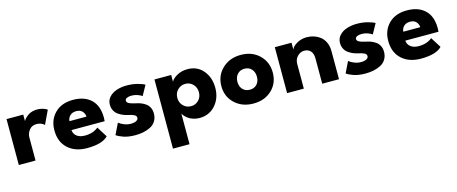

<svg xmlns="http://www.w3.org/2000/svg" viewBox="-40 -936 3946 1658"><g transform="rotate(-15 1933.0 -107.0)"><path d="M179.5 0H30V-410.5H179.5V-352.5Q192 -377.5 225.2 -400Q258.5 -422.5 308.5 -422.5Q334.5 -422.5 358.8 -414.5Q383 -406.5 395.5 -397L337.5 -275Q329.5 -285.5 311 -293.8Q292.5 -302 268.5 -302Q226 -302 202.8 -271.8Q179.5 -241.5 179.5 -206.5Z M547 -173.5Q549.5 -139 576.2 -118.2Q603 -97.5 648.5 -97.5Q688.5 -97.5 720.2 -109.2Q752 -121 768 -137L827 -43Q775 12 638.5 12Q533.5 12 468.8 -46.5Q404 -105 404 -210Q404 -302.5 463.8 -362.5Q523.5 -422.5 626.5 -422.5Q729 -422.5 787.2 -366.8Q845.5 -311 845.5 -205.5Q845.5 -180 844 -173.5ZM702.5 -252.5Q701 -280 682.5 -300.5Q664 -321 629 -321Q593 -321 572.5 -301Q552 -281 550.5 -252.5Z M1107.5 -422.5Q1160 -422.5 1206 -409.8Q1252 -397 1266 -386.5L1217 -298Q1204.5 -308 1178.5 -317.5Q1152.5 -327 1124.5 -327Q1099 -327 1082.8 -319.2Q1066.5 -311.5 1066.5 -296.5Q1066.5 -281.5 1084.2 -271.8Q1102 -262 1138.5 -254.5Q1159 -250.5 1175.8 -245Q1192.5 -239.5 1211.2 -229.5Q1230 -219.5 1242.8 -206.8Q1255.5 -194 1263.8 -174.2Q1272 -154.5 1272 -130Q1272 -89.5 1253.5 -60.2Q1235 -31 1204 -16Q1173 -1 1140 5.5Q1107 12 1070 12Q1008.5 12 965.2 -3Q922 -18 903 -33.5L951 -132Q967 -118 996.8 -105.8Q1026.5 -93.5 1056.5 -93.5Q1088 -93.5 1106.2 -103.2Q1124.5 -113 1124.5 -129.5Q1124.5 -146.5 1107.2 -155.8Q1090 -165 1053.5 -173Q1030 -178 1010 -186.2Q990 -194.5 969.2 -208.8Q948.5 -223 936.2 -246.5Q924 -270 924 -300.5Q924 -339.5 950.2 -367.8Q976.5 -396 1017.5 -409.2Q1058.5 -422.5 1107.5 -422.5Z M1500.5 208H1352.5V-410.5H1502V-350Q1514 -375.5 1555 -399Q1596 -422.5 1650 -422.5Q1737 -422.5 1789.2 -360.2Q1841.5 -298 1841.5 -205Q1841.5 -113 1786.5 -50.5Q1731.5 12 1644 12Q1613.5 12 1586.5 3Q1559.5 -6 1542.2 -19.5Q1525 -33 1514.5 -45.2Q1504 -57.5 1500.5 -67ZM1599.5 -305Q1558 -305 1530 -276.2Q1502 -247.5 1502 -205Q1502 -162.5 1530 -134Q1558 -105.5 1599.5 -105.5Q1639.5 -105.5 1667.2 -133.8Q1695 -162 1695 -205Q1695 -248 1667.2 -276.5Q1639.5 -305 1599.5 -305Z M1895.5 -204Q1895.5 -298.5 1960.8 -360.5Q2026 -422.5 2126.5 -422.5Q2227 -422.5 2291 -360.5Q2355 -298.5 2355 -204Q2355 -109.5 2291 -48.8Q2227 12 2126.5 12Q2026 12 1960.8 -49Q1895.5 -110 1895.5 -204ZM2063 -137.2Q2087 -111.5 2126.5 -111.5Q2166 -111.5 2189.8 -137.2Q2213.5 -163 2213.5 -204.5Q2213.5 -246 2189.8 -272.5Q2166 -299 2126.5 -299Q2087 -299 2063 -272.5Q2039 -246 2039 -204.5Q2039 -163 2063 -137.2Z M2715 -422.5Q2748.5 -422.5 2779.2 -412.5Q2810 -402.5 2835.8 -382.8Q2861.5 -363 2877 -328.8Q2892.5 -294.5 2892.5 -250.5V0H2742.5V-226Q2742.5 -269.5 2721.8 -292.5Q2701 -315.5 2665.5 -315.5Q2630.5 -315.5 2604.2 -288.5Q2578 -261.5 2578 -220.5V0H2428.5V-410.5H2578V-349.5Q2587 -376 2627 -399.2Q2667 -422.5 2715 -422.5Z M3165 -422.5Q3217.5 -422.5 3263.5 -409.8Q3309.5 -397 3323.5 -386.5L3274.5 -298Q3262 -308 3236 -317.5Q3210 -327 3182 -327Q3156.5 -327 3140.2 -319.2Q3124 -311.5 3124 -296.5Q3124 -281.5 3141.8 -271.8Q3159.5 -262 3196 -254.5Q3216.5 -250.5 3233.2 -245Q3250 -239.5 3268.8 -229.5Q3287.5 -219.5 3300.2 -206.8Q3313 -194 3321.2 -174.2Q3329.5 -154.5 3329.5 -130Q3329.5 -89.5 3311 -60.2Q3292.5 -31 3261.5 -16Q3230.5 -1 3197.5 5.5Q3164.5 12 3127.5 12Q3066 12 3022.8 -3Q2979.5 -18 2960.5 -33.5L3008.5 -132Q3024.5 -118 3054.2 -105.8Q3084 -93.5 3114 -93.5Q3145.5 -93.5 3163.8 -103.2Q3182 -113 3182 -129.5Q3182 -146.5 3164.8 -155.8Q3147.5 -165 3111 -173Q3087.5 -178 3067.5 -186.2Q3047.5 -194.5 3026.8 -208.8Q3006 -223 2993.8 -246.5Q2981.5 -270 2981.5 -300.5Q2981.5 -339.5 3007.8 -367.8Q3034 -396 3075 -409.2Q3116 -422.5 3165 -422.5Z M3531.5 -173.5Q3534 -139 3560.8 -118.2Q3587.5 -97.5 3633 -97.5Q3673 -97.5 3704.8 -109.2Q3736.5 -121 3752.5 -137L3811.5 -43Q3759.5 12 3623 12Q3518 12 3453.2 -46.5Q3388.5 -105 3388.5 -210Q3388.5 -302.5 3448.2 -362.5Q3508 -422.5 3611 -422.5Q3713.5 -422.5 3771.8 -366.8Q3830 -311 3830 -205.5Q3830 -180 3828.5 -173.5ZM3687 -252.5Q3685.5 -280 3667 -300.5Q3648.5 -321 3613.5 -321Q3577.5 -321 3557 -301Q3536.5 -281 3535 -252.5Z"/></g></svg>

Font: League Spartan
Style: Bold
Weight: 700
Foundry: The League of Moveable Type
Version: Version 2.002